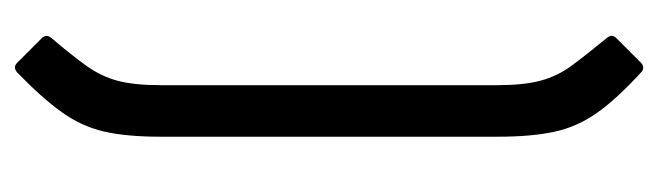

<svg xmlns="http://www.w3.org/2000/svg" viewBox="-332 -406 881 257"><g transform="rotate(-90 108.5 -277.5)"><path d="M140 140Q104 107 85.5 80.5Q67 54 60.5 23.5Q54 -7 54 -52V-503Q54 -549 61 -579Q68 -609 87 -635.5Q106 -662 140 -695Q147 -701 153 -695L186 -662Q192 -656 186 -649Q163 -622 149 -602.5Q135 -583 129 -561Q123 -539 123 -503V-52Q123 -17 129 5.5Q135 28 149 47Q163 66 186 94Q192 101 186 107L153 140Q146 146 140 140Z"/></g></svg>

Font: Sofia Sans Cond
Style: Regular
Weight: 400
Width: 3
Designer: Botio Nikoltchev, Ani Petrova
Foundry: lettersoup
Version: Version 4.100; ttfautohint (v1.8.3)